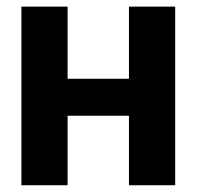

<svg xmlns="http://www.w3.org/2000/svg" viewBox="-20 -548 582 568"><path d="M180 -528.4V-315H361.5V-528.4H498.2V0H361.5V-205.6H180V0H43.3V-528.4Z"/></svg>

Font: Interface
Style: Bold
Weight: 700
Designer: Rasmus Andersson
Foundry: rsms
Version: Version 1.8